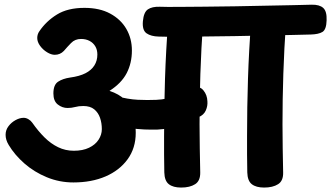

<svg xmlns="http://www.w3.org/2000/svg" viewBox="-20 -794 1432 830"><path d="M297.4 -5.3Q236.9 -5.3 182.4 -27.8Q128 -50.2 85.7 -87.2Q43.4 -124.2 17.7 -167.2Q10.6 -178.9 7.4 -189.7Q4.2 -200.4 4.2 -211.3Q4.2 -231.9 16.7 -248.4Q29.1 -264.9 47.3 -274.8Q65.4 -284.7 82.4 -284.7Q92.6 -284.7 102.8 -278.7Q113.1 -272.8 119.4 -263.7Q145 -227.2 172.4 -200Q199.9 -172.8 231.3 -157.6Q262.8 -142.3 299.2 -142.3Q337.7 -142.3 364.8 -155.3Q391.9 -168.2 406.1 -190Q420.2 -211.8 420.2 -235.8Q420.2 -262.2 412.4 -284.7Q404.7 -307.1 387.4 -321.4Q370.1 -335.7 339.9 -335.7Q320.1 -335.7 304.7 -331.4Q289.3 -327.2 272.1 -327.2Q249.1 -327.2 229.9 -342.2Q210.8 -357.1 210.8 -390.1Q210.8 -427.4 231.1 -440.8Q251.4 -454.2 283.3 -458.8Q323.4 -464.2 349.2 -477.3Q374.9 -490.4 387.9 -511Q400.9 -531.6 400.9 -558.2Q400.9 -579 391.8 -594Q382.8 -609 366.9 -617.3Q351.1 -625.6 330.4 -625.6Q304.3 -625.6 287.4 -608.2Q270.6 -590.9 256 -573.8Q240 -557.1 216.7 -557.1Q201.4 -557.1 183.7 -567.9Q165.9 -578.7 153.4 -595.7Q141 -612.7 141 -629.7Q141 -645.9 150.1 -658.8Q179.7 -702.6 226.3 -731.3Q272.9 -760 345.2 -760Q410.7 -760 456.4 -735.2Q502.2 -710.4 526.2 -668.9Q550.2 -627.4 550.2 -575.8Q550.2 -521.3 527.6 -477.7Q504.9 -434.1 453.3 -401.2Q494.3 -387.7 519.4 -363.6Q544.4 -339.4 555.6 -304.2Q566.8 -268.9 566.8 -220Q566.8 -153.9 531.7 -105.6Q496.6 -57.3 436.2 -31.3Q375.8 -5.3 297.4 -5.3ZM661.4 -233.9Q636.4 -233.1 604.1 -234.3Q571.8 -235.6 540.4 -240.8Q509.1 -246 485.1 -256Q464.8 -264.9 450.9 -279.8Q437.1 -294.8 435.6 -312.8Q434.6 -339.9 448.6 -361.8Q462.6 -383.8 481.6 -378.8Q532.7 -364.8 575.5 -362.7Q618.3 -360.7 655.3 -362.4Q702.6 -364.2 743.6 -381.5Q784.7 -398.8 821.9 -413.8Q843.7 -422.7 859.6 -403.1Q875.6 -383.6 876.6 -356.2Q878.3 -336.2 869.7 -316.6Q861.1 -296.9 838 -287.2Q798 -268.7 754.7 -252.6Q711.4 -236.4 661.4 -233.9ZM763.2 16.8Q728.4 16.8 709.9 2.3Q691.3 -12.1 690.3 -48.7Q689.3 -88.2 689.3 -127.4Q689.3 -166.6 689.3 -205.3Q689.3 -329.9 693.3 -453.6Q697.3 -577.2 707.1 -702.6Q709.1 -730.4 730.6 -744.5Q752.1 -758.6 785.1 -758.6Q826.6 -758.6 843.2 -743.6Q859.8 -728.7 857.8 -697.2Q849.8 -584.9 846.2 -474.8Q842.6 -364.8 842.6 -256.8Q842.6 -205 843.6 -152.7Q844.6 -100.4 845.6 -48.7Q846.3 -12.1 823.4 2.3Q800.6 16.8 763.2 16.8ZM1121.9 16.8Q1087.1 16.8 1068.6 2.3Q1050 -12.1 1049 -48.7Q1048 -88.2 1048 -127.4Q1048 -166.6 1048 -205.3Q1048 -329.9 1052 -453.6Q1056 -577.2 1065.8 -702.6Q1067.8 -730.4 1089.3 -744.5Q1110.8 -758.6 1143.8 -758.6Q1185.2 -758.6 1201.8 -743.6Q1218.4 -728.7 1216.4 -697.2Q1208.4 -584.9 1204.8 -474.8Q1201.2 -364.8 1201.2 -256.8Q1201.2 -205 1202.1 -152.7Q1203 -100.4 1204 -48.7Q1205 -12.1 1182.1 2.3Q1159.2 16.8 1121.9 16.8ZM666.2 -635.9Q632.4 -636.7 613.4 -650.1Q594.3 -663.6 597.7 -702.1Q601.2 -741.4 619.4 -753.6Q637.6 -765.8 670.6 -764.8Q697 -763.8 748.1 -764.2Q799.1 -764.6 864.3 -765.1Q929.4 -765.6 999.1 -766.8Q1068.8 -768.1 1133.9 -769.5Q1199.1 -770.9 1250.1 -771.8Q1301 -772.7 1327.4 -773.7Q1361.2 -774.4 1377.3 -759.7Q1393.4 -745 1391.9 -706.4Q1390.9 -666.3 1373.9 -655.9Q1356.9 -645.6 1323.1 -644.8Q1296.7 -643.8 1245.7 -642.9Q1194.8 -642 1129.6 -640.6Q1064.4 -639.2 994.8 -637.9Q925.1 -636.7 859.9 -636.2Q794.8 -635.7 743.7 -635.3Q692.7 -634.9 666.2 -635.9Z"/></svg>

Font: Playpen Sans Deva
Style: Regular
Weight: 400
Designer: Pooja Saxena, Gunjan Panchal, Laura Meseguer, Veronika Burian, José Scaglione
Foundry: TypeTogether
Version: Version 2.000